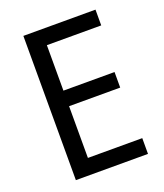

<svg xmlns="http://www.w3.org/2000/svg" viewBox="-133 -804 765 893"><g transform="rotate(-20 250.0 -357.0)"><path d="M445 0H88V-714H445V-636H176V-411H429V-334H176V-78H445Z"/></g></svg>

Font: Noto Sans Khmer SemiCondensed
Style: Regular
Weight: 400
Width: 4
Designer: Danh Hong and the Monotype Design Team
Foundry: Monotype Imaging Inc.
Version: Version 2.004; ttfautohint (v1.8.4.7-5d5b)